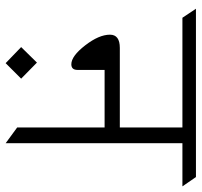

<svg xmlns="http://www.w3.org/2000/svg" viewBox="-37 -678 715 681"><g transform="rotate(90 320.5 -337.5)"><path d="M432 -351H228V-255Q228 -233 208 -233Q179 -233 141 -282Q103 -331 103 -370Q103 -405 150 -405H432V-627H43L11 -675H608L641 -627H488V0L432 -41ZM259 -55 204 0 147 -55 202 -111Z"/></g></svg>

Font: Halant Light
Style: Regular
Weight: 300
Designer: Hitesh Malaviya (Devanagari), Satya Rajpurohit (Latin)
Foundry: Indian Type Foundry
Version: Version 1.101;PS 1.0;hotconv 1.0.78;makeotf.lib2.5.61930; tt